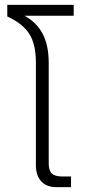

<svg xmlns="http://www.w3.org/2000/svg" viewBox="-20 -772 349 792"><path d="M128 -91V-515Q128 -591 100 -633.5Q72 -676 10 -704V-752H284V-707H81Q131 -680 156 -632.5Q181 -585 181 -512V-98Q181 -68 194 -56Q207 -44 237 -44H273V0H214Q172 0 150 -24Q128 -48 128 -91Z"/></svg>

Font: Prompt ExtraLight
Style: Regular
Weight: 275
Designer: Katatrad Team
Foundry: CadsonDemak
Version: Version 1.000